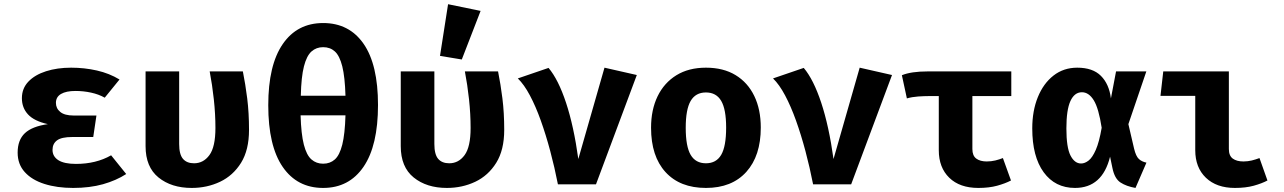

<svg xmlns="http://www.w3.org/2000/svg" viewBox="-20 -889 6194 926"><path d="M429.7 -228.2H328.7Q276.9 -228.2 255.1 -212.1Q233.3 -195.9 233.3 -166.2Q233.3 -134.4 261.5 -116.4Q289.7 -98.5 346.2 -98.5Q443.6 -98.5 515.9 -140L588.7 -49.7Q540.5 -18.5 476.7 -0.5Q412.8 17.4 332.8 17.4Q254.9 17.4 194.4 -1.8Q133.8 -21 99.5 -59Q65.1 -96.9 65.1 -152.8Q65.1 -213.8 100 -246.7Q134.9 -279.5 210.8 -290.3Q144.6 -305.1 115.1 -337.2Q85.6 -369.2 85.6 -415.4Q85.6 -462.6 116.9 -495.4Q148.2 -528.2 202.1 -545.4Q255.9 -562.6 323.1 -562.6Q387.2 -562.6 447.2 -549Q507.2 -535.4 556.4 -505.6L485.1 -417.9Q455.9 -434.4 419.2 -442.3Q382.6 -450.3 344.1 -450.3Q299 -450.3 274.4 -435.9Q249.7 -421.5 249.7 -392.8Q249.7 -366.2 270.8 -349Q291.8 -331.8 335.9 -331.8H445.1Z M1151.3 -544.6Q1163.6 -483.6 1172.3 -414.4Q1181 -345.1 1181 -262.6Q1181 -165.6 1142.6 -103.8Q1104.1 -42.1 1041.3 -12.3Q978.5 17.4 904.6 17.4Q806.7 17.4 744.4 -33.1Q682.1 -83.6 682.1 -184.1V-544.6H844.1V-194.4Q844.1 -144.1 862.6 -122.8Q881 -101.5 915.9 -101.5Q961 -101.5 990 -141Q1019 -180.5 1019 -271.8Q1019 -339 1011.3 -409.7Q1003.6 -480.5 991.3 -544.6Z M1538.5 -777.9Q1664.1 -777.9 1733.6 -677.7Q1803.1 -577.4 1803.1 -382.6Q1803.1 -186.7 1733.3 -84.6Q1663.6 17.4 1538.5 17.4Q1413.3 17.4 1343.6 -83.8Q1273.8 -185.1 1273.8 -381.5Q1273.8 -574.9 1343.6 -676.4Q1413.3 -777.9 1538.5 -777.9ZM1538.5 -661.5Q1505.6 -661.5 1482.3 -640.8Q1459 -620 1445.9 -569Q1432.8 -517.9 1430.8 -427.2H1646.2Q1643.6 -517.9 1630.8 -569Q1617.9 -620 1595.1 -640.8Q1572.3 -661.5 1538.5 -661.5ZM1646.2 -332.8H1429.7Q1432.3 -242.6 1445.4 -191.5Q1458.5 -140.5 1482.1 -120Q1505.6 -99.5 1538.5 -99.5Q1571.8 -99.5 1594.9 -120Q1617.9 -140.5 1630.8 -191.5Q1643.6 -242.6 1646.2 -332.8Z M2382.1 -544.6Q2394.4 -483.6 2403.1 -414.4Q2411.8 -345.1 2411.8 -262.6Q2411.8 -165.6 2373.3 -103.8Q2334.9 -42.1 2272.1 -12.3Q2209.2 17.4 2135.4 17.4Q2037.4 17.4 1975.1 -33.1Q1912.8 -83.6 1912.8 -184.1V-544.6H2074.9V-194.4Q2074.9 -144.1 2093.3 -122.8Q2111.8 -101.5 2146.7 -101.5Q2191.8 -101.5 2220.8 -141Q2249.7 -180.5 2249.7 -271.8Q2249.7 -339 2242.1 -409.7Q2234.4 -480.5 2222.1 -544.6ZM2141 -868.7 2297.9 -836.4 2207.2 -602.1 2102.1 -619.5Z M2670.8 0Q2654.9 -81.5 2633.8 -160.3Q2612.8 -239 2588.2 -307.7Q2563.6 -376.4 2535.6 -429Q2507.7 -481.5 2477.4 -510.8L2625.6 -561.5Q2672.8 -505.6 2710 -393.3Q2747.2 -281 2769.2 -122.1L2895.4 -562.6L3051.3 -527.2L2854.4 0Z M3384.6 -562.6Q3468.7 -562.6 3527.7 -526.7Q3586.7 -490.8 3617.9 -425.9Q3649.2 -361 3649.2 -273.8Q3649.2 -137.4 3579.5 -60Q3509.7 17.4 3384.6 17.4Q3259.5 17.4 3189.7 -59Q3120 -135.4 3120 -272.8Q3120 -359.5 3151.5 -424.6Q3183.1 -489.7 3242.3 -526.2Q3301.5 -562.6 3384.6 -562.6ZM3384.6 -443.1Q3334.9 -443.1 3311 -402.3Q3287.2 -361.5 3287.2 -272.8Q3287.2 -182.6 3311 -142.1Q3334.9 -101.5 3384.6 -101.5Q3434.4 -101.5 3458.2 -142.1Q3482.1 -182.6 3482.1 -273.8Q3482.1 -362.1 3458.2 -402.6Q3434.4 -443.1 3384.6 -443.1Z M3901.5 0Q3885.6 -81.5 3864.6 -160.3Q3843.6 -239 3819 -307.7Q3794.4 -376.4 3766.4 -429Q3738.5 -481.5 3708.2 -510.8L3856.4 -561.5Q3903.6 -505.6 3940.8 -393.3Q3977.9 -281 4000 -122.1L4126.2 -562.6L4282.1 -527.2L4085.1 0Z M4857.4 -544.6V-425.6H4669.7V-170.3Q4669.7 -137.9 4688.5 -124.1Q4707.2 -110.3 4739 -110.3Q4760.5 -110.3 4780.3 -115.1Q4800 -120 4816.9 -126.7L4855.9 -18.5Q4828.2 -4.1 4789.2 6.7Q4750.3 17.4 4698.5 17.4Q4608.7 17.4 4558.2 -31.8Q4507.7 -81 4507.7 -164.6V-425.6H4459.5Q4436.9 -425.6 4407.7 -423.6Q4378.5 -421.5 4353.8 -414.4L4329.7 -526.2Q4374.4 -544.6 4454.9 -544.6Z M5175.4 -562.6Q5250.3 -562.6 5289.7 -523.1Q5329.2 -483.6 5337.9 -414.4L5362.6 -544.6H5508.7L5422.1 -290.3L5449.7 -171.8Q5458.5 -135.4 5472.6 -122.3Q5486.7 -109.2 5509.2 -104.6L5456.4 17.4Q5412.3 9.7 5383.8 -9Q5355.4 -27.7 5345.1 -79L5333.8 -133.3Q5296.4 17.4 5164.6 17.4Q5068.7 17.4 5013.6 -58.2Q4958.5 -133.8 4958.5 -269.7Q4958.5 -354.4 4985.4 -420.5Q5012.3 -486.7 5061 -524.6Q5109.7 -562.6 5175.4 -562.6ZM5197.9 -444.1Q5162.1 -444.1 5142.6 -401.8Q5123.1 -359.5 5123.1 -269.7Q5123.1 -177.9 5142.8 -139.2Q5162.6 -100.5 5193.8 -100.5Q5212.3 -100.5 5230.5 -114.9Q5248.7 -129.2 5265.1 -166.7Q5281.5 -204.1 5293.3 -272.8Q5279 -366.7 5255.1 -405.4Q5231.3 -444.1 5197.9 -444.1Z M5744.6 -426.7H5576.9L5590.3 -544.6H5906.7V-170.3Q5906.7 -137.9 5925.6 -124.1Q5944.6 -110.3 5976.9 -110.3Q5997.9 -110.3 6017.4 -115.1Q6036.9 -120 6054.4 -126.7L6092.8 -18.5Q6065.6 -4.1 6026.7 6.7Q5987.7 17.4 5935.9 17.4Q5847.2 17.4 5795.9 -31.8Q5744.6 -81 5744.6 -164.6Z"/></svg>

Font: Fira Code
Style: Bold
Weight: 700
Monospace: yes
Designer: Carrois Corporate, Edenspiekermann AG, Nikita Prokopov
Foundry: Carrois Corporate, Edenspiekermann AG, Nikita Prokopov
Version: Version 6.000; ttfautohint (v1.8.2) -l 8 -r 50 -G 200 -x 14 